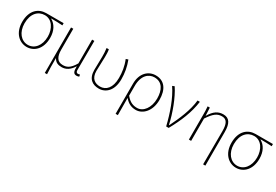

<svg xmlns="http://www.w3.org/2000/svg" viewBox="50 -1496 3813 2651"><g transform="rotate(30 1957.0 -171.0)"><path d="M284 13C404 13 505 -84 505 -257C505 -371 459 -452 385 -494V-498C446 -498 503 -496 564 -492V-527H287C167 -527 59 -445 59 -257C59 -84 165 13 284 13ZM284 -20C179 -20 97 -113 97 -257C97 -413 181 -494 286 -494C402 -494 468 -381 468 -257C468 -113 389 -20 284 -20Z M682 198H718C713 108 713 66 713 -58C744 0 787 13 844 13C909 13 969 -22 1017 -101H1019C1017 -20 1031 13 1080 13C1097 13 1110 9 1120 4L1114 -26C1100 -22 1093 -20 1083 -20C1065 -20 1052 -33 1052 -59C1052 -217 1053 -368 1054 -527H1018V-148C952 -34 897 -20 840 -20C753 -20 718 -85 718 -192V-527H682Z M1434 13C1545 13 1642 -75 1642 -253C1642 -351 1626 -443 1589 -540L1553 -528C1593 -431 1604 -343 1604 -254C1604 -93 1528 -20 1436 -20C1357 -20 1285 -59 1285 -184C1285 -245 1292 -338 1292 -409C1292 -453 1292 -489 1285 -527H1249C1256 -474 1257 -438 1257 -396C1257 -325 1253 -254 1253 -183C1253 -38 1333 13 1434 13Z M1811 198H1847C1847 92 1847 31 1845 -75C1901 -9 1958 13 2024 13C2134 13 2240 -92 2240 -271C2240 -434 2170 -540 2028 -540C1913 -540 1811 -452 1811 -283ZM2026 -20C1969 -20 1910 -35 1847 -113V-268C1847 -435 1934 -507 2026 -507C2152 -507 2203 -405 2203 -271C2203 -124 2124 -20 2026 -20Z M2503 0H2543C2642 -179 2711 -345 2736 -527H2699C2684 -368 2605 -185 2531 -37H2526C2490 -204 2413 -412 2327 -540L2294 -526C2389 -387 2457 -191 2503 0Z M3206 198H3242V-339C3242 -475 3200 -540 3106 -540C3025 -540 2963 -503 2903 -401H2901L2895 -527H2860C2865 -474 2865 -438 2865 -396V0H2901V-356C2979 -474 3029 -507 3103 -507C3178 -507 3208 -450 3208 -334C3208 -158 3208 21 3206 198Z M3621 13C3741 13 3842 -84 3842 -257C3842 -371 3796 -452 3722 -494V-498C3783 -498 3840 -496 3901 -492V-527H3624C3504 -527 3396 -445 3396 -257C3396 -84 3502 13 3621 13ZM3621 -20C3516 -20 3434 -113 3434 -257C3434 -413 3518 -494 3623 -494C3739 -494 3805 -381 3805 -257C3805 -113 3726 -20 3621 -20Z"/></g></svg>

Font: Noto Sans CJK SC Thin
Style: Regular
Weight: 100
Designer: Ryoko NISHIZUKA 西塚涼子 (kana, bopomofo & ideographs); Paul D. Hunt (Latin, Greek & Cyrillic); Sandoll Communications 산돌커뮤니
Foundry: Adobe
Version: Version 2.004;hotconv 1.0.118;makeotfexe 2.5.65603